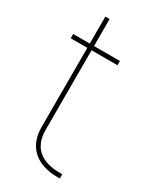

<svg xmlns="http://www.w3.org/2000/svg" viewBox="-173 -733 651 782"><g transform="rotate(30 152.5 -342.0)"><path d="M100.5 -527V-152C101.5 -71 148.5 -30 239.5 -30H249.5V-10H239.5C140.5 -10 81.5 -61 80.5 -152V-527H12.5H2.5V-547H12.5H80.5V-664V-674H100.5V-664V-547H212.5H222.5V-527H212.5Z"/></g></svg>

Font: Nordica Plus
Style: NordicaClassicUltraLightCond
Weight: 300
Version: Version 1.01